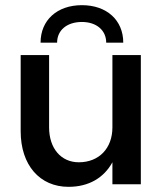

<svg xmlns="http://www.w3.org/2000/svg" viewBox="-20 -713 635 743"><path d="M170 -220V-500H60V-205C60 -74 134 10 245 10C324 10 382 -25 415 -85V0H525V-500H415V-220C415 -139 363 -85 285 -85C216 -85 170 -139 170 -220ZM391 -548H457C457 -635 393 -693 297 -693C201 -693 137 -635 137 -548H201C201 -596 239 -628 297 -628C353 -628 391 -596 391 -548Z"/></svg>

Font: Goli Medium
Style: Regular
Weight: 500
Designer: jaikishan Patel
Foundry: MagicType
Version: Version 1.000;Glyphs 3.2 (3242)